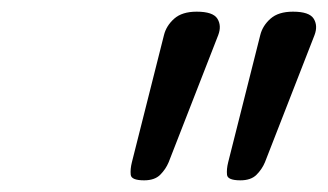

<svg xmlns="http://www.w3.org/2000/svg" viewBox="-20 -1005 562 329"><path d="M227 -696Q205 -696 204 -705.5Q203 -715 206 -727L261 -945Q265 -961 278.5 -973Q292 -985 317 -985Q345 -985 352.5 -973Q360 -961 354 -945L269 -727Q264 -715 254.5 -705.5Q245 -696 227 -696ZM392 -696Q370 -696 369 -705.5Q368 -715 371 -727L426 -945Q430 -961 443.5 -973Q457 -985 482 -985Q510 -985 517.5 -973Q525 -961 519 -945L434 -727Q429 -715 419.5 -705.5Q410 -696 392 -696Z"/></svg>

Font: Playwrite NO
Style: Regular
Weight: 400
Designer: Veronika Burian, José Scaglione
Foundry: TypeTogether
Version: Version 1.002